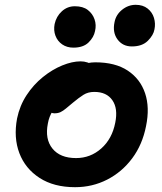

<svg xmlns="http://www.w3.org/2000/svg" viewBox="-20 -766 675 798"><path d="M292 12Q204 12 144.5 -26.5Q85 -65 60.5 -129.5Q36 -194 51 -274Q62 -327 90.5 -370.5Q119 -414 158 -445.5Q197 -477 238.5 -494Q280 -511 315 -511Q330 -511 343.5 -506.5Q357 -502 365 -492Q373 -482 370 -465Q363 -435 346 -411.5Q329 -388 287 -373Q259 -362 236.5 -344.5Q214 -327 199 -304.5Q184 -282 179 -253Q166 -188 198 -148.5Q230 -109 296 -109Q356 -109 401 -149Q446 -189 459 -256Q471 -315 447 -349.5Q423 -384 372 -384Q346 -384 327 -372Q308 -360 284 -340Q266 -325 254 -315Q242 -305 231.5 -300Q221 -295 206 -295Q190 -295 177.5 -310Q165 -325 171 -358Q177 -385 197.5 -411.5Q218 -438 248 -459.5Q278 -481 311.5 -494Q345 -507 376 -507Q459 -507 511 -472.5Q563 -438 583 -378.5Q603 -319 587 -242Q572 -165 529.5 -108Q487 -51 425.5 -19.5Q364 12 292 12ZM528 -573Q490 -573 468.5 -602Q447 -631 456 -674Q462 -705 487.5 -725.5Q513 -746 544 -746Q574 -746 593.5 -730.5Q613 -715 620 -691.5Q627 -668 622 -644Q618 -620 594.5 -596.5Q571 -573 528 -573ZM285 -568Q258 -568 238.5 -581.5Q219 -595 210.5 -617.5Q202 -640 207 -666Q214 -698 237 -719Q260 -740 291 -740Q325 -740 345 -724.5Q365 -709 373 -685.5Q381 -662 375 -637Q370 -611 348 -589.5Q326 -568 285 -568Z"/></svg>

Font: Shantell Sans Light SemiBold
Style: Italic
Weight: 600
Italic angle: -11°
Version: Version 1.011;[c5ecc13dd]